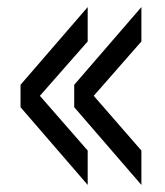

<svg xmlns="http://www.w3.org/2000/svg" viewBox="-20 -584 467 543"><path d="M379.9 -158.2V-61L189.9 -280.8V-344.2L379.9 -564V-466.8L245.1 -313ZM228 -158.2V-61L38.1 -280.8V-344.2L228 -564V-466.8L92.8 -313Z"/></svg>

Font: VL Oswald
Style: Light
Weight: 300
Designer: vernon adams
Foundry: vernon adams
Version: Version ; ttfautohint (v0.92.18-e454-dirty) -l 8 -r 50 -G 20